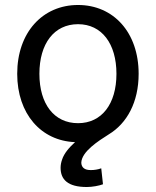

<svg xmlns="http://www.w3.org/2000/svg" viewBox="-20 -555 625 770"><path d="M447 -259C447 -138 388 -61 293 -61C197 -61 138 -138 138 -259C138 -380 197 -458 293 -458C388 -458 447 -380 447 -259ZM328 195C350 195 377 190 393 184L386 120C373 125 357 127 346 127H343C321 127 307 118 306 98C307 53 375 10 416 -16C489 -60 536 -145 536 -259C536 -425 435 -535 293 -535C151 -535 49 -425 49 -259C49 -98 145 10 281 15C257 37 237 60 229 85C225 96 223 107 223 118C223 165 252 195 328 195Z"/></svg>

Font: Repo
Style: Regular
Weight: 400
Designer: Stefan Peev
Foundry: Context Ltd
Version: Version 0.000